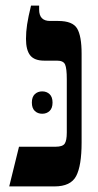

<svg xmlns="http://www.w3.org/2000/svg" viewBox="-20 -667 352 687"><path d="M13 0 48 -142H179Q204 -142 211.5 -153Q219 -164 219 -193V-384Q219 -422 213 -436Q207 -450 184 -450H138Q103 -450 88 -469Q73 -488 73 -528Q73 -553 77 -579.5Q81 -606 91 -647H120V-633Q120 -592 159 -592H188Q240 -592 256 -565Q272 -538 272 -475V-157Q272 -74 252.5 -37Q233 0 175 0ZM94 -300Q94 -320 104.5 -330Q115 -340 131 -340Q147 -340 157.5 -330Q168 -320 168 -300Q168 -280 157.5 -270Q147 -260 131 -260Q115 -260 104.5 -270Q94 -280 94 -300Z"/></svg>

Font: Noto Serif Hebrew Condensed
Style: Bold
Weight: 700
Width: 3
Designer: Monotype Design Team
Foundry: Monotype Imaging Inc.
Version: Version 2.004; ttfautohint (v1.8.4.7-5d5b)